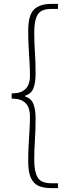

<svg xmlns="http://www.w3.org/2000/svg" viewBox="-20 -800 339 987"><path d="M244 167Q205 167 178.5 155.5Q152 144 138.5 114Q125 84 125 29Q125 -12 127 -50.5Q129 -89 131.5 -126.5Q134 -164 134 -202Q134 -226 126.5 -246.5Q119 -267 99 -280Q79 -293 40 -293V-320Q79 -320 99 -333Q119 -346 126.5 -366Q134 -386 134 -408Q134 -448 131.5 -485.5Q129 -523 127 -561.5Q125 -600 125 -640Q125 -723 155 -751.5Q185 -780 244 -780H278V-754H243Q191 -754 173.5 -724.5Q156 -695 156 -636Q156 -581 159.5 -531.5Q163 -482 163 -421Q163 -375 152 -346.5Q141 -318 109 -308V-304Q141 -294 152 -265Q163 -236 163 -191Q163 -130 159.5 -80Q156 -30 156 24Q156 82 173.5 112Q191 142 243 142H278V167Z"/></svg>

Font: Noto Sans JP Thin Thin
Style: Regular
Weight: 250
Version: Version 2.004-H2;hotconv 1.0.118;makeotfexe 2.5.65603